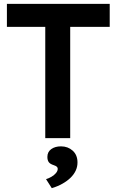

<svg xmlns="http://www.w3.org/2000/svg" viewBox="-20 -720 644 1001"><path d="M216 0V-580H16V-700H552V-580H346V0ZM220 214Q234 210 248.5 201.5Q263 193 272 182Q281 171 281 160Q281 154 276.5 149.5Q272 145 260 141Q241 135 234 125Q227 115 227 98Q227 72 247 57.5Q267 43 298 43Q334 43 359 65.5Q384 88 384 127Q384 150 374.5 170Q365 190 347.5 207Q330 224 305 238Q280 252 250 261Z"/></svg>

Font: Our Lexend Medium
Style: Regular
Weight: 500
Designer: Bonnie Shaver-Troup, Thomas Jockin
Foundry: Lexend
Version: Version 1.007